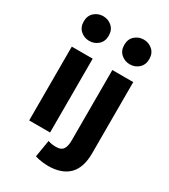

<svg xmlns="http://www.w3.org/2000/svg" viewBox="-231 -893 1041 1185"><g transform="rotate(30 289.0 -300.5)"><path d="M70 0V-526H219V0ZM145 -610Q109 -610 82.5 -633.5Q56 -657 56 -698Q56 -739 82.5 -762.5Q109 -786 145 -786Q181 -786 207.5 -762.5Q234 -739 234 -698Q234 -657 207.5 -633.5Q181 -610 145 -610ZM310 185Q296 185 268.5 182Q241 179 217 171L237 50Q263 59 296 59Q331 59 345 38Q359 17 359 -23V-526H508V-19Q508 85 457 135Q406 185 310 185ZM434 -610Q398 -610 371.5 -633.5Q345 -657 345 -698Q345 -739 371.5 -762.5Q398 -786 434 -786Q470 -786 496.5 -762.5Q523 -739 523 -698Q523 -657 496.5 -633.5Q470 -610 434 -610Z"/></g></svg>

Font: Ubuntu Sans ExtraBold
Style: Regular
Weight: 800
Designer: Dalton Maag Ltd
Foundry: Dalton Maag Ltd
Version: Version 1.006; ttfautohint (v1.8.4.7-5d5b)